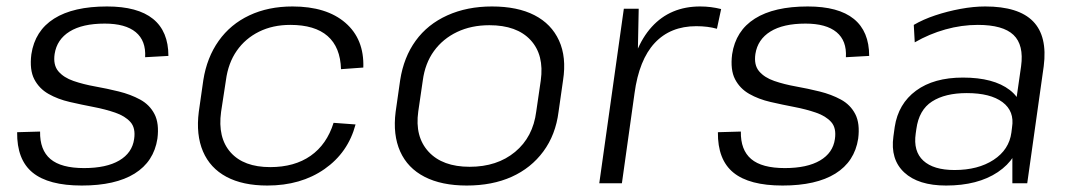

<svg xmlns="http://www.w3.org/2000/svg" viewBox="-20 -567 3315 594"><path d="M233 7Q130 7 81 -33Q32 -73 33 -158L104 -160Q103 -103 136 -75Q169 -47 240 -47Q309 -47 349 -70.5Q389 -94 395 -137Q400 -171 383.5 -189.5Q367 -208 336.5 -218.5Q306 -229 269.5 -236Q233 -243 196 -251.5Q159 -260 130 -276.5Q101 -293 86 -322Q71 -351 77 -399Q88 -472 147.5 -509.5Q207 -547 311 -547Q406 -547 453.5 -508.5Q501 -470 501 -394L429 -390Q432 -441 400 -467.5Q368 -494 304 -494Q235 -494 195.5 -469.5Q156 -445 149 -400Q144 -366 160.5 -346.5Q177 -327 207.5 -316.5Q238 -306 274.5 -299.5Q311 -293 347.5 -284Q384 -275 413.5 -259Q443 -243 458 -214Q473 -185 467 -138Q456 -67 396.5 -30Q337 7 233 7Z M807 7Q731 7 680.5 -20Q630 -47 608 -98.5Q586 -150 595 -221L609 -319Q620 -389 656.5 -440.5Q693 -492 751.5 -519.5Q810 -547 885 -547Q990 -547 1048.5 -496.5Q1107 -446 1104 -358L1035 -353Q1033 -421 993.5 -455.5Q954 -490 878 -490Q824 -490 781.5 -469Q739 -448 712.5 -410Q686 -372 679 -319L664 -221Q653 -141 693.5 -95.5Q734 -50 816 -50Q891 -50 941 -85Q991 -120 1012 -187L1080 -182Q1057 -95 984 -44Q911 7 807 7Z M1424 7Q1346 7 1293.5 -20Q1241 -47 1218 -98.5Q1195 -150 1204 -221L1218 -319Q1229 -390 1266 -441Q1303 -492 1364 -519.5Q1425 -547 1502 -547Q1581 -547 1633.5 -520Q1686 -493 1709.5 -441.5Q1733 -390 1722 -319L1708 -221Q1699 -150 1661 -98.5Q1623 -47 1563 -20Q1503 7 1424 7ZM1433 -51Q1518 -51 1573.5 -97Q1629 -143 1639 -222L1653 -318Q1664 -397 1621.5 -443Q1579 -489 1494 -489Q1438 -489 1394 -468Q1350 -447 1322.5 -409Q1295 -371 1288 -318L1274 -222Q1263 -144 1306 -97.5Q1349 -51 1433 -51Z M1910 -540H1956L1952 -342L1904 0H1834ZM1922 -299Q1939 -421 1996.5 -484Q2054 -547 2146 -547Q2163 -547 2179 -545Q2195 -543 2211 -539L2198 -478Q2170 -486 2134 -486Q2054 -486 2005.5 -434Q1957 -382 1943 -278Z M2401 7Q2298 7 2249 -33Q2200 -73 2201 -158L2272 -160Q2271 -103 2304 -75Q2337 -47 2408 -47Q2477 -47 2517 -70.5Q2557 -94 2563 -137Q2568 -171 2551.5 -189.5Q2535 -208 2504.5 -218.5Q2474 -229 2437.5 -236Q2401 -243 2364 -251.5Q2327 -260 2298 -276.5Q2269 -293 2254 -322Q2239 -351 2245 -399Q2256 -472 2315.5 -509.5Q2375 -547 2479 -547Q2574 -547 2621.5 -508.5Q2669 -470 2669 -394L2597 -390Q2600 -441 2568 -467.5Q2536 -494 2472 -494Q2403 -494 2363.5 -469.5Q2324 -445 2317 -400Q2312 -366 2328.5 -346.5Q2345 -327 2375.5 -316.5Q2406 -306 2442.5 -299.5Q2479 -293 2515.5 -284Q2552 -275 2581.5 -259Q2611 -243 2626 -214Q2641 -185 2635 -138Q2624 -67 2564.5 -30Q2505 7 2401 7Z M3112 -174 3139 -362Q3148 -428 3115.5 -459Q3083 -490 3005 -490Q2955 -490 2905 -476Q2855 -462 2810 -436L2807 -490Q2836 -507 2873.5 -519.5Q2911 -532 2951.5 -539.5Q2992 -547 3028 -547Q3131 -547 3176 -501Q3221 -455 3209 -362L3158 0H3112ZM2907 7Q2821 7 2777.5 -33.5Q2734 -74 2744 -145L2748 -174Q2759 -246 2814 -286.5Q2869 -327 2959 -327Q3054 -327 3104 -288.5Q3154 -250 3143 -179L3139 -148Q3129 -76 3067 -34.5Q3005 7 2907 7ZM2933 -41Q3006 -41 3054 -72.5Q3102 -104 3109 -157L3111 -173Q3119 -223 3081.5 -251Q3044 -279 2971 -279Q2904 -279 2863.5 -253Q2823 -227 2815 -168L2813 -154Q2805 -99 2836.5 -70Q2868 -41 2933 -41Z"/></svg>

Font: Pathway Extreme 28pt Light
Style: Italic
Weight: 300
Italic angle: -8°
Designer: Eduardo Rodriguez Tunni
Foundry: Eduardo Rodriguez Tunni
Version: Version 1.001;gftools[0.9.26]